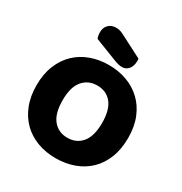

<svg xmlns="http://www.w3.org/2000/svg" viewBox="-195 -986 1092 1149"><g transform="rotate(30 351.5 -411.0)"><path d="M35 -304Q35 -382 59.5 -442Q84 -502 126.5 -542.5Q169 -583 226.5 -604Q284 -625 351 -625Q418 -625 475.5 -604Q533 -583 576 -542.5Q619 -502 643.5 -442Q668 -382 668 -304Q668 -226 644 -165.5Q620 -105 577.5 -64.5Q535 -24 477 -3Q419 18 351 18Q283 18 225 -3.5Q167 -25 125 -66Q83 -107 59 -167Q35 -227 35 -304ZM215 -304Q215 -213 252 -168Q289 -123 351 -123Q414 -123 451 -168Q488 -213 488 -304Q488 -394 451.5 -439Q415 -484 352 -484Q290 -484 252.5 -439.5Q215 -395 215 -304ZM213 -726Q208 -737 206.5 -748Q205 -759 205 -768Q205 -800 224.5 -820Q244 -840 278 -840Q296 -840 312 -833.5Q328 -827 348 -816L484 -746Q485 -742 485 -738Q485 -734 485 -730Q485 -695 467.5 -674Q450 -653 424 -653Q399 -653 367 -666Z"/></g></svg>

Font: Baloo Thambi
Style: Regular
Weight: 400
Designer: Aadarsh Rajan and Ek Type
Foundry: Ek Type
Version: Version 1.100;PS 1.000;hotconv 1.0.88;makeotf.lib2.5.647800;